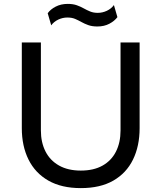

<svg xmlns="http://www.w3.org/2000/svg" viewBox="-20 -948 829 986"><path d="M395 18Q296 18 228.5 -20.5Q161 -59 126.5 -128.5Q92 -198 92 -290V-730H190V-278Q190 -217 213.5 -170.5Q237 -124 283 -98Q329 -72 395 -72Q461 -72 506.5 -97.5Q552 -123 575.5 -169.5Q599 -216 599 -278V-730H697V-290Q697 -198 663 -128.5Q629 -59 562 -20.5Q495 18 395 18ZM480 -812Q453 -812 433.5 -819Q414 -826 398 -835Q382 -844 365.5 -851Q349 -858 326 -858Q302 -858 279.5 -847.5Q257 -837 243 -818L225 -880Q239 -900 266 -914Q293 -928 328 -928Q355 -928 374.5 -921Q394 -914 410 -905Q426 -896 443 -889Q460 -882 482 -882Q506 -882 528.5 -892.5Q551 -903 565 -922L583 -860Q568 -840 541.5 -826Q515 -812 480 -812Z"/></svg>

Font: Sora Variable
Style: Regular
Weight: 400
Designer: Jonathan Barnbrook, Julián Moncada
Foundry: Barnbrook Fonts
Version: Version 2.000